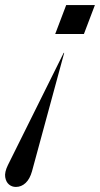

<svg xmlns="http://www.w3.org/2000/svg" viewBox="-25 -720 391 751"><path d="M303.2 -586.9H190.9L233.9 -700.2H346.2ZM100.1 -49.8Q91.8 -20 75.2 -4.4Q58.6 11.2 37.1 11.2Q21.5 11.2 10 1.5Q-1.5 -8.3 -4.6 -27.1Q-7.8 -45.9 5.9 -74.2L224.1 -513.2H226.1Z"/></svg>

Font: Redaction
Style: Italic
Weight: 400
Designer: Jeremy Mickel / Forest Young
Foundry: MCKL
Version: Version 2.001;hotconv 1.0.113;makeotfexe 2.5.65598 DEVELOPME